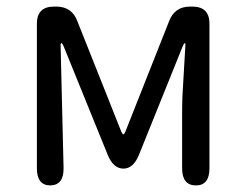

<svg xmlns="http://www.w3.org/2000/svg" viewBox="-20 -563 747 583"><path d="M133 0Q92 0 92 -52V-491Q92 -543 144 -543H151Q197 -543 214 -501L348 -164Q352 -155 354.5 -155Q357 -155 361 -164L494 -500Q511 -543 557 -543H564Q616 -543 616 -491V-52Q616 0 575 0Q533 0 533 -52V-218Q533 -245 534 -272L543 -427Q543 -432 541 -432Q539 -432 535 -423L402 -93Q385 -51 355 -51Q324 -51 307 -93L173 -423Q169 -432 166.5 -432Q164 -432 164 -427L173 -53Q174 -1 133 0Z"/></svg>

Font: Resource Han Rounded JP
Style: Regular
Weight: 400
Designer: Cyano Hao (round all glyphs); Ryoko NISHIZUKA 西塚涼子 (kana, bopomofo & ideographs); Paul D. Hunt (Latin, Greek & Cyrillic)
Foundry: Cyano Hao
Version: 0.990